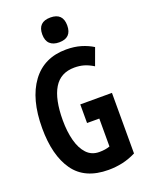

<svg xmlns="http://www.w3.org/2000/svg" viewBox="-171 -1012 842 1105"><g transform="rotate(-20 250.0 -459.5)"><path d="M297 10Q153 10 86 -84.5Q19 -179 19 -346Q19 -524 93 -624.5Q167 -725 303 -725Q353 -725 393 -713Q433 -701 465 -681L427 -577Q396 -596 369.5 -603.5Q343 -611 312 -611Q227 -611 186.5 -544Q146 -477 146 -348Q146 -279 160.5 -224Q175 -169 205 -137Q235 -105 282 -105Q320 -105 347 -115V-286H272V-400H466V-29Q424 -8 382.5 1Q341 10 297 10ZM281 -777Q244 -777 224 -796Q204 -815 204 -853Q204 -929 281 -929Q357 -929 357 -853Q357 -777 281 -777Z"/></g></svg>

Font: Noto Sans Mono ExtraCondensed
Style: Bold
Weight: 700
Width: 2
Designer: Monotype Design Team
Foundry: Monotype Imaging Inc.
Version: Version 2.014